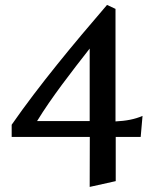

<svg xmlns="http://www.w3.org/2000/svg" viewBox="-20 -713 621 763"><path d="M26.4 -168.9H336.9L336.4 29.8L439.9 6.8V-168.9H539.1L546.4 -252.4C515.1 -238.8 480 -232.4 439 -230.5V-677.7L405.3 -693.4C272.9 -539.6 135.3 -374 26.4 -217.3ZM127.4 -231.9C184.6 -325.7 265.1 -428.7 336.4 -520V-231.9Z"/></svg>

Font: Donegal One
Style: Regular
Weight: 400
Designer: Gary Lonergan
Foundry: Sorkin Type Co.
Version: Version 1.004